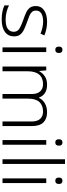

<svg xmlns="http://www.w3.org/2000/svg" viewBox="742 -1542 810 2335"><g transform="rotate(90 1147.5 -375.0)"><path d="M423 -141Q423 -69 369 -29.5Q315 10 217 10Q161 10 118 0.5Q75 -9 46 -24V-79Q81 -61 126 -49.5Q171 -38 218 -38Q296 -38 331.5 -64.5Q367 -91 367 -137Q367 -181 330 -204.5Q293 -228 221 -253Q171 -270 133.5 -287.5Q96 -305 75 -332Q54 -359 54 -406Q54 -470 106 -506Q158 -542 245 -542Q293 -542 334.5 -533Q376 -524 411 -509L390 -462Q359 -475 320 -484.5Q281 -494 242 -494Q179 -494 144 -472Q109 -450 109 -408Q109 -376 126 -357.5Q143 -339 175 -326Q207 -313 253 -297Q301 -280 339 -262Q377 -244 400 -216Q423 -188 423 -141Z M586 -729Q625 -729 625 -686Q625 -642 586 -642Q547 -642 547 -686Q547 -729 586 -729ZM614 -532V0H557V-532Z M1346 -542Q1425 -542 1469.5 -497Q1514 -452 1514 -355V0H1458V-353Q1458 -424 1425.5 -458.5Q1393 -493 1338 -493Q1262 -493 1221 -448.5Q1180 -404 1180 -311V0H1124V-353Q1124 -424 1091.5 -458.5Q1059 -493 1004 -493Q928 -493 887.5 -446Q847 -399 847 -302V0H790V-532H836L844 -448H848Q868 -487 908.5 -514.5Q949 -542 1012 -542Q1070 -542 1110 -517Q1150 -492 1167 -443H1170Q1193 -490 1238.5 -516Q1284 -542 1346 -542Z M1713 -729Q1752 -729 1752 -686Q1752 -642 1713 -642Q1674 -642 1674 -686Q1674 -729 1713 -729ZM1741 -532V0H1684V-532Z M1974 0H1917V-760H1974Z M2179 -729Q2218 -729 2218 -686Q2218 -642 2179 -642Q2140 -642 2140 -686Q2140 -729 2179 -729ZM2207 -532V0H2150V-532Z"/></g></svg>

Font: Noto Traditional Nushu Light
Style: Regular
Weight: 300
Designer: LIU Zhao
Foundry: LiuZhao Studio
Version: Version 2.003; ttfautohint (v1.8.4.7-5d5b)